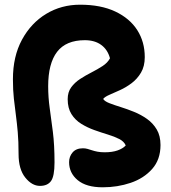

<svg xmlns="http://www.w3.org/2000/svg" viewBox="-20 -780 727 817"><path d="M417 17Q347 17 310.5 -13.5Q274 -44 274 -90Q274 -114 289 -131.5Q304 -149 333 -149Q343 -149 352 -146.5Q361 -144 371.5 -140.5Q382 -137 395 -134.5Q408 -132 426 -132Q458 -132 480.5 -140Q503 -148 515 -161Q508 -178 487.5 -188.5Q467 -199 439 -207.5Q411 -216 381.5 -226.5Q352 -237 326 -253Q300 -269 284 -294.5Q268 -320 268 -358Q268 -388 283 -408.5Q298 -429 321 -444Q344 -459 369.5 -472Q395 -485 416.5 -499Q438 -513 448 -532Q438 -569 410.5 -589Q383 -609 341 -609Q261 -609 223 -559.5Q185 -510 185 -413Q185 -366 191.5 -320Q198 -274 205 -218.5Q212 -163 212 -89Q212 -30 197 -9.5Q182 11 150 11Q116 11 87.5 -24.5Q59 -60 59 -125Q59 -179 55.5 -218Q52 -257 47.5 -291Q43 -325 39 -360.5Q35 -396 35 -443Q35 -540 73.5 -611Q112 -682 176.5 -721Q241 -760 321 -760Q409 -760 470.5 -731Q532 -702 564 -652Q596 -602 596 -537Q596 -498 580 -471Q564 -444 540 -426Q516 -408 490.5 -396.5Q465 -385 445.5 -376.5Q426 -368 419 -359Q425 -349 445.5 -341Q466 -333 493.5 -324.5Q521 -316 550.5 -304Q580 -292 605.5 -274Q631 -256 647 -229Q663 -202 663 -163Q663 -101 627.5 -61Q592 -21 536 -2Q480 17 417 17Z"/></svg>

Font: Shantell Sans
Style: Bold
Weight: 700
Designer: Stephen Nixon, Anya Danilova, Shantell Martin
Foundry: Arrow Type
Version: Version 1.011;[c5ecc13dd]